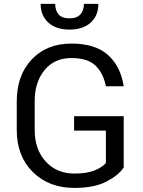

<svg xmlns="http://www.w3.org/2000/svg" viewBox="-20 -942 727 973"><path d="M606.9 -93.3Q581.5 -54.2 519.8 -22Q458 10.3 356.9 10.3Q227.5 10.3 146.2 -70.3Q64.9 -150.9 64.9 -283.2V-428.2Q64.9 -560.5 140.9 -640.9Q216.8 -721.2 341.8 -721.2Q462.9 -721.2 527.3 -663.3Q591.8 -605.5 606.9 -504.9H516.6Q503.9 -570.8 464.1 -609.4Q424.3 -647.9 341.8 -647.9Q256.3 -647.9 206.1 -587.2Q155.8 -526.4 155.8 -429.2V-283.2Q155.8 -185.1 211.4 -123.8Q267.1 -62.5 356.9 -62.5Q420.4 -62.5 460 -78.6Q499.5 -94.7 516.6 -116.2V-280.3H355.5V-353H606.9ZM478.5 -922.4Q478.5 -862.8 439.5 -827.4Q400.4 -792 332.5 -792Q264.2 -792 225.1 -827.4Q186 -862.8 186 -922.4H259.8Q259.8 -889.2 276.9 -869.1Q293.9 -849.1 332.5 -849.1Q370.1 -849.1 387.7 -869.4Q405.3 -889.6 405.3 -922.4Z"/></svg>

Font: Roboto Web
Style: Regular
Weight: 400
Designer: Google
Version: Version 1.200310; 2013